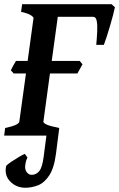

<svg xmlns="http://www.w3.org/2000/svg" viewBox="-23 -635 559 899"><path d="M5.9 141.6Q11.7 134.8 29.1 123Q46.4 111.3 64.9 100.3Q83.5 89.4 92.8 85.4Q94.7 87.9 99.1 93.3Q103.5 98.6 105.5 102.5Q99.6 114.3 97.2 126.5Q94.7 138.7 94.7 147.5Q94.7 162.6 103.8 173.1Q112.8 183.6 125.5 183.6Q146.5 183.6 160.9 166Q175.3 148.4 181.6 97.7L194.3 0H-3.4L1 -35.6Q65.4 -49.3 67.4 -65.4L98.6 -291H41L27.8 -305.7Q31.2 -313.5 39.1 -327.9Q46.9 -342.3 51.8 -349.6H106.4L133.8 -549.3Q134.8 -555.2 120.8 -564Q106.9 -572.8 75.7 -579.6L80.6 -615.2H499.5L515.1 -601.1Q512.7 -588.9 506.6 -565.2Q500.5 -541.5 492.4 -514.4Q484.4 -487.3 476.6 -463.1Q468.8 -439 463.4 -424.8H427.7Q430.7 -457 432.1 -487.3Q433.6 -517.6 429.9 -536.9Q426.3 -556.2 413.6 -556.2H247.6L219.2 -349.6H350.1L363.3 -334L339.4 -291H210.9L180.2 -65.4Q179.7 -59.6 194.3 -52.2Q209 -44.9 254.4 -35.6L239.3 83.5Q230.5 151.9 207.5 186.5Q184.6 221.2 154.8 232.7Q125 244.1 95.7 244.1Q57.6 244.1 30.5 220.2Q3.4 196.3 3.4 162.6Q3.4 153.8 5.9 141.6Z"/></svg>

Font: Gentium Plus
Style: Bold Italic
Weight: 700
Italic angle: -8°
Designer: Victor Gaultney, Annie Olsen, Iska Routamaa, Becca Hirsbrunner
Foundry: SIL International
Version: Version 6.101